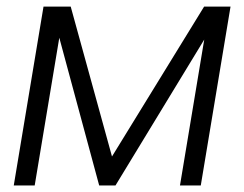

<svg xmlns="http://www.w3.org/2000/svg" viewBox="-20 -566 746 586"><path d="M321.8 -88.4 603 -545.9H664.6L332.5 0H282.7L135.3 -545.9H195.8ZM176.8 -545.9 85.9 0H22L112.8 -545.9ZM529.3 0 620.1 -545.9H683.6L592.8 0Z"/></svg>

Font: Inter Tight Light
Style: Italic
Weight: 300
Italic angle: -9.39999°
Designer: Rasmus Andersson
Foundry: rsms
Version: Version 3.004